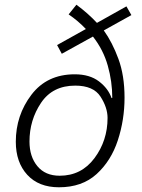

<svg xmlns="http://www.w3.org/2000/svg" viewBox="-20 -784 601 814"><path d="M230 10Q328 10 389.5 -46Q451 -102 479.5 -189Q508 -276 508 -370Q508 -464 482 -534.5Q456 -605 420 -655L537 -720L516 -757L391 -687Q354 -727 304 -764L271 -723Q312 -695 344 -661L222 -593L242 -556L374 -629Q418 -573 437 -505.5Q456 -438 456 -369L453 -368Q439 -409 399.5 -439Q360 -469 297 -469Q179 -469 113 -382Q47 -295 47 -183Q47 -96 95.5 -43Q144 10 230 10ZM233 -39Q172 -39 138.5 -79.5Q105 -120 105 -184Q105 -275 154 -348Q203 -421 299 -421Q376 -421 406 -374.5Q436 -328 436 -284Q436 -188 380.5 -113.5Q325 -39 233 -39Z"/></svg>

Font: Noto Sans UI Light
Style: Italic
Weight: 300
Italic angle: -12°
Designer: Monotype Design Team
Foundry: Monotype Imaging Inc.
Version: Version 1.901